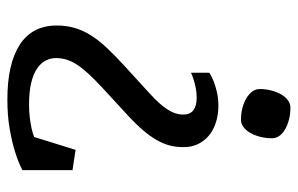

<svg xmlns="http://www.w3.org/2000/svg" viewBox="-163 -418 804 518"><g transform="rotate(90 239.0 -159.0)"><path d="M231 -159.7Q261.2 -187 275.1 -208.5Q289.1 -230 289.1 -251.5Q289.1 -270 277.3 -278.8Q265.6 -287.6 244.1 -287.6Q230 -287.6 217.8 -285.2Q205.6 -282.7 196.3 -279.8Q185.5 -276.4 176.3 -272.5V-321.8Q187 -328.6 200.7 -334Q212.4 -338.4 228.8 -342.3Q245.1 -346.2 265.6 -346.2Q287.6 -346.2 307.6 -340.3Q327.6 -334.5 343 -322.8Q358.4 -311 367.7 -293.2Q377 -275.4 377 -252Q377 -232.9 372.6 -215.3Q368.2 -197.8 357.9 -179.9Q347.7 -162.1 331.3 -142.8Q314.9 -123.5 291 -101.6L216.8 -33.2Q194.8 -12.7 179.4 3.9Q164.1 20.5 154.5 35.2Q145 49.8 140.9 63.5Q136.7 77.1 136.7 91.8Q136.7 106.9 143.6 120.1Q150.4 133.3 165.3 143.3Q180.2 153.3 203.9 158.9Q227.5 164.6 261.7 164.6Q283.2 164.6 299.3 162.4Q315.4 160.2 326.7 157.7Q339.4 154.8 349.6 150.9L384.3 39.1L439 47.4V182.6Q416.5 194.3 387.2 203.1Q362.3 210.9 327.1 217Q292 223.1 248.5 223.1Q151.9 223.1 100.3 189.5Q48.8 155.8 48.8 89.8Q48.8 64.5 55.2 42.2Q61.5 20 74.7 -1.2Q87.9 -22.5 108.4 -44.4Q128.9 -66.4 157.2 -92.3ZM353 -491.2Q353 -474.1 349.1 -459Q345.2 -443.8 338.6 -432.4Q332 -420.9 323 -414.1Q314 -407.2 303.7 -407.2Q286.1 -407.2 271 -411.1Q255.9 -415 244.4 -422.1Q232.9 -429.2 226.6 -438.2Q220.2 -447.3 220.2 -457.5Q220.2 -474.1 224.1 -489Q228 -503.9 234.6 -515.4Q241.2 -526.9 250.5 -533.7Q259.8 -540.5 270 -540.5Q287.6 -540.5 302.7 -536.6Q317.9 -532.7 329.1 -526.1Q340.3 -519.5 346.7 -510.5Q353 -501.5 353 -491.2Z"/></g></svg>

Font: Noticia Text
Style: Regular
Weight: 400
Designer: JM Sole
Foundry: JM Sole
Version: Version 1.003